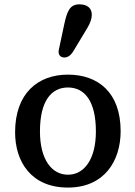

<svg xmlns="http://www.w3.org/2000/svg" viewBox="-20 -845 614 875"><path d="M48.8 -242.2C48.8 -107.4 122.6 9.8 289.6 9.8C456.1 9.8 529.8 -112.3 529.8 -247.1C529.8 -424.8 425.8 -504.9 289.6 -504.9C152.8 -504.9 48.8 -419.9 48.8 -242.2ZM289.6 -48.8C215.8 -48.8 162.1 -118.2 162.1 -246.1C162.1 -387.7 215.8 -446.3 289.6 -446.3C363.3 -446.3 417 -387.7 417 -246.1C417 -118.2 363.3 -48.8 289.6 -48.8ZM272.5 -583C286.6 -583 300.8 -589.4 314.9 -612.8L378.4 -718.3C392.1 -741.2 398.4 -761.2 398.4 -777.8C398.4 -807.6 377.9 -825.2 342.3 -825.2C297.9 -825.2 285.6 -793.9 272.5 -732.9L248 -617.7C243.2 -595.7 255.9 -583 272.5 -583Z"/></svg>

Font: Arbutus Slab
Style: Regular
Weight: 400
Designer: Karolina Lach
Foundry: Karolina Lach
Version: Version 1.001